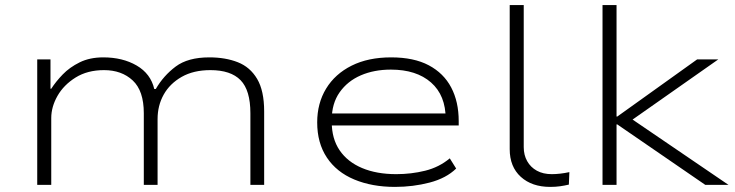

<svg xmlns="http://www.w3.org/2000/svg" viewBox="-20 -725 2883 753"><path d="M126 0V-492H178V-377H181Q199 -405 226 -433Q253 -461 292.5 -480.5Q332 -500 385 -500Q461 -500 516 -468Q571 -436 585 -376H591Q621 -428 669 -464Q717 -500 801 -500Q864 -500 912.5 -481Q961 -462 988.5 -415.5Q1016 -369 1016 -288V0H962V-281Q962 -371 923.5 -410.5Q885 -450 805 -450Q739 -450 692.5 -423.5Q646 -397 622 -354Q598 -311 598 -258V0H544V-281Q544 -369 500.5 -409.5Q457 -450 388 -450Q323 -450 276.5 -421Q230 -392 205.5 -349Q181 -306 181 -262V0Z M1529 8Q1439 8 1369.5 -21Q1300 -50 1262 -107Q1224 -164 1224 -245Q1224 -320 1259 -377.5Q1294 -435 1359 -467.5Q1424 -500 1514 -500Q1603 -500 1661.5 -469Q1720 -438 1749.5 -382Q1779 -326 1779 -250V-233H1258V-280H1756L1728 -258Q1728 -351 1670.5 -401.5Q1613 -452 1513 -452Q1447 -452 1395 -429.5Q1343 -407 1312 -363Q1281 -319 1281 -255V-247Q1281 -181 1312 -135.5Q1343 -90 1400 -66Q1457 -42 1534 -42Q1593 -42 1647.5 -55.5Q1702 -69 1744 -104L1769 -64Q1730 -26 1665 -9Q1600 8 1529 8Z M2138 8Q2066 8 2022.5 -31.5Q1979 -71 1979 -140V-705H2034V-148Q2034 -117 2047.5 -93Q2061 -69 2085.5 -55.5Q2110 -42 2144 -42Q2159 -42 2177 -44Q2195 -46 2213 -50L2211 -1Q2194 3 2176.5 5.5Q2159 8 2138 8Z M2343 0V-705H2398V-268H2401L2714 -492H2797L2438 -240L2439 -271L2837 0H2746L2401 -237H2398V0Z"/></svg>

Font: Nunito Sans 7pt Expanded ExtraLight
Style: Regular
Weight: 250
Width: 7
Designer: Vernon Adams
Foundry: Vernon Adams
Version: Version 3.101;gftools[0.9.27]